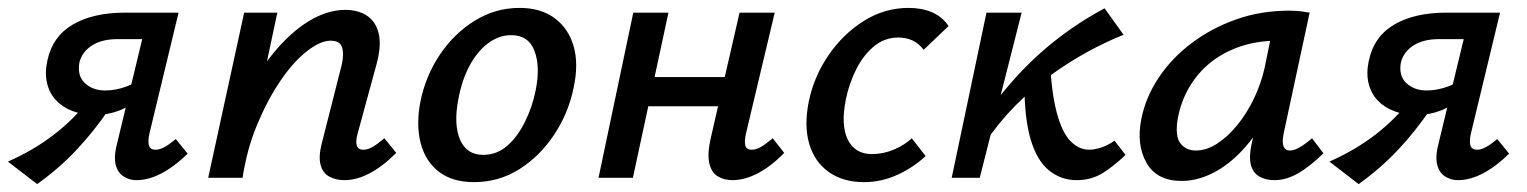

<svg xmlns="http://www.w3.org/2000/svg" viewBox="-28 -450 3866 486"><path d="M317 6Q300 6 285.5 -3Q271 -12 265.5 -30.5Q260 -49 266 -77L332 -351H270Q230 -351 205 -335Q180 -319 173 -292Q167 -258 187 -239.5Q207 -221 238 -221Q265 -221 292 -231Q319 -241 341 -258L329 -208Q303 -181 273.5 -170Q244 -159 214 -159Q182 -159 156.5 -168.5Q131 -178 114 -196Q97 -214 91 -240Q85 -266 92 -297Q105 -358 156.5 -388Q208 -418 288 -418H424L350 -111Q346 -93 349 -82Q352 -71 366 -71Q376 -71 388 -77.5Q400 -84 417 -98L447 -61Q413 -28 380.5 -11Q348 6 317 6ZM66 16 -8 -41Q56 -69 107.5 -108.5Q159 -148 198 -198L248 -174Q211 -119 166.5 -71.5Q122 -24 66 16Z M844 6Q822 6 805.5 -3Q789 -12 783.5 -32.5Q778 -53 786 -85L837 -286Q843 -312 838 -329.5Q833 -347 809 -347Q783 -347 749 -320.5Q715 -294 682.5 -246.5Q650 -199 623.5 -136Q597 -73 586 0H523Q547 -103 583 -182Q619 -261 663.5 -315Q708 -369 754.5 -397Q801 -425 846 -425Q878 -425 900.5 -410.5Q923 -396 930.5 -365.5Q938 -335 925 -287L877 -111Q872 -93 875 -82Q878 -71 892 -71Q903 -71 915 -78Q927 -85 945 -100L975 -63Q941 -29 908 -11.5Q875 6 844 6ZM499 0 590 -418H674L585 0Z M1172 11Q1116 11 1082 -16Q1048 -43 1036.5 -89Q1025 -135 1036 -192Q1049 -257 1085 -311Q1121 -365 1173.5 -397.5Q1226 -430 1287 -430Q1341 -430 1376 -404Q1411 -378 1424 -333Q1437 -288 1424 -228Q1411 -164 1375 -109.5Q1339 -55 1287 -22Q1235 11 1172 11ZM1195 -58Q1230 -58 1256.5 -81.5Q1283 -105 1301.5 -143Q1320 -181 1328 -222Q1340 -281 1325 -321Q1310 -361 1266 -361Q1235 -361 1207.5 -340.5Q1180 -320 1160.5 -283.5Q1141 -247 1132 -198Q1120 -135 1136.5 -96.5Q1153 -58 1195 -58Z M1826 6Q1805 6 1789 -3.5Q1773 -13 1767.5 -36.5Q1762 -60 1771 -100L1844 -418H1933L1860 -111Q1856 -93 1858.5 -82Q1861 -71 1875 -71Q1886 -71 1898 -78Q1910 -85 1928 -100L1957 -63Q1924 -29 1890.5 -11.5Q1857 6 1826 6ZM1487 0 1575 -418H1664L1574 0ZM1565 -181 1581 -255H1854L1838 -181Z M2159 11Q2106 11 2070 -14.5Q2034 -40 2020.5 -85.5Q2007 -131 2019 -192Q2032 -256 2069 -310Q2106 -364 2158.5 -397Q2211 -430 2272 -430Q2305 -430 2331 -419Q2357 -408 2373 -384L2310 -324Q2297 -341 2281 -348Q2265 -355 2246 -355Q2211 -355 2184 -332.5Q2157 -310 2139 -274Q2121 -238 2113 -198Q2100 -133 2118 -96.5Q2136 -60 2179 -60Q2208 -60 2235 -71.5Q2262 -83 2280 -100L2315 -55Q2284 -26 2243.5 -7.5Q2203 11 2159 11Z M2465 -88 2433 -108Q2478 -179 2529 -238Q2580 -297 2639.5 -344.5Q2699 -392 2768 -429L2816 -362Q2771 -344 2723.5 -318Q2676 -292 2630 -258.5Q2584 -225 2542 -182.5Q2500 -140 2465 -88ZM2381 0 2469 -418H2558L2452 0ZM2697 6Q2658 6 2627.5 -18.5Q2597 -43 2581 -96.5Q2565 -150 2565 -238L2629 -306Q2633 -218 2646.5 -166.5Q2660 -115 2681.5 -93Q2703 -71 2729 -71Q2739 -71 2751 -74Q2763 -77 2774 -82.5Q2785 -88 2793 -94L2821 -58Q2791 -29 2762.5 -11.5Q2734 6 2697 6Z M2963 8Q2900 8 2874 -38Q2848 -84 2861 -149Q2872 -204 2905 -253.5Q2938 -303 2988.5 -341Q3039 -379 3101.5 -401Q3164 -423 3234 -423Q3252 -423 3264 -421.5Q3276 -420 3287 -418L3221 -111Q3213 -69 3237 -69Q3248 -69 3262.5 -77.5Q3277 -86 3293 -100L3322 -62Q3286 -27 3256.5 -10.5Q3227 6 3198 6Q3176 6 3160 -3Q3144 -12 3138.5 -32Q3133 -52 3140 -85L3175 -243L3223 -277Q3208 -215 3181 -162.5Q3154 -110 3118.5 -71.5Q3083 -33 3043 -12.5Q3003 8 2963 8ZM2999 -69Q3026 -69 3053 -86.5Q3080 -104 3104 -133.5Q3128 -163 3146 -200.5Q3164 -238 3173 -278L3194 -381L3241 -344Q3233 -346 3224 -346.5Q3215 -347 3206 -347Q3155 -347 3112 -332.5Q3069 -318 3036.5 -292Q3004 -266 2982.5 -229.5Q2961 -193 2953 -149Q2946 -105 2960 -87Q2974 -69 2999 -69Z M3662 6Q3645 6 3630.5 -3Q3616 -12 3610.5 -30.5Q3605 -49 3611 -77L3677 -351H3615Q3575 -351 3550 -335Q3525 -319 3518 -292Q3512 -258 3532 -239.5Q3552 -221 3583 -221Q3610 -221 3637 -231Q3664 -241 3686 -258L3674 -208Q3648 -181 3618.5 -170Q3589 -159 3559 -159Q3527 -159 3501.5 -168.5Q3476 -178 3459 -196Q3442 -214 3436 -240Q3430 -266 3437 -297Q3450 -358 3501.5 -388Q3553 -418 3633 -418H3769L3695 -111Q3691 -93 3694 -82Q3697 -71 3711 -71Q3721 -71 3733 -77.5Q3745 -84 3762 -98L3792 -61Q3758 -28 3725.5 -11Q3693 6 3662 6ZM3411 16 3337 -41Q3401 -69 3452.5 -108.5Q3504 -148 3543 -198L3593 -174Q3556 -119 3511.5 -71.5Q3467 -24 3411 16Z"/></svg>

Font: Ysabeau Infant SemiBold
Style: Italic
Weight: 600
Italic angle: -12°
Designer: Christian Thalmann (Catharsis Fonts)
Version: Version 2.002; featfreeze: ss01,ss02,lnum